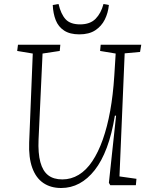

<svg xmlns="http://www.w3.org/2000/svg" viewBox="-20 -927 753 961"><path d="M578 -44 663 -32 660 0H532L525 -12L561 -348H555Q540 -256 514.5 -188Q489 -120 454 -75.5Q419 -31 377 -8.5Q335 14 286 14Q234 14 197 -11Q160 -36 141.5 -87Q123 -138 126 -214L144 -659L66 -672L70 -703H282L279 -672L193 -659L173 -229Q170 -160 182 -115.5Q194 -71 221 -50Q248 -29 292 -29Q336 -29 374 -52Q412 -75 442 -120Q472 -165 494.5 -228.5Q517 -292 531.5 -372Q546 -452 552 -547L559 -659L481 -672L484 -703H687L681 -667L604 -660ZM273 -907Q285 -856 308.5 -830.5Q332 -805 381 -805Q431 -805 458.5 -833Q486 -861 498 -907L525 -902Q521 -862 504.5 -829Q488 -796 457 -775.5Q426 -755 377 -755Q330 -755 301 -774Q272 -793 259 -826Q246 -859 244 -902Z"/></svg>

Font: Literata 18pt ExtraLight
Style: Italic
Weight: 250
Italic angle: -2°
Designer: Latin by Veronika Burian and Jose Scaglione. Greek by Irene Vlachou. Cyrillic by Vera Evstafieva
Foundry: TypeTogether
Version: Version 3.103;gftools[0.9.29]